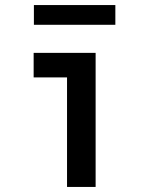

<svg xmlns="http://www.w3.org/2000/svg" viewBox="-20 -739 590 759"><path d="M245 0V-433H113V-530H358V0ZM436 -641H114V-719H436Z"/></svg>

Font: Lode Term
Style: Bold
Weight: 700
Monospace: yes
Designer: Belleve Invis
Foundry: Belleve Invis
Version: Version 29.2.0